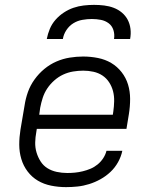

<svg xmlns="http://www.w3.org/2000/svg" viewBox="-20 -760 640 788"><path d="M251 8Q220 8 190 2Q160 -4 135.5 -18.5Q111 -33 93.5 -56Q76 -79 67.5 -107.5Q59 -136 59 -166.5Q59 -197 64 -228L81 -328Q85 -355 94.5 -382Q104 -409 121.5 -433.5Q139 -458 162 -477Q185 -496 211.5 -507.5Q238 -519 266 -523.5Q294 -528 321 -528Q352 -528 382 -522Q412 -516 436.5 -501.5Q461 -487 479 -464Q497 -441 505.5 -413Q514 -385 514 -354Q514 -323 509 -292L499 -231H131L129 -218Q125 -197 124.5 -175.5Q124 -154 130 -134Q136 -114 147 -97Q158 -80 175 -69.5Q192 -59 213 -54.5Q234 -50 256 -50Q272 -50 287.5 -51.5Q303 -53 319.5 -57Q336 -61 351.5 -67.5Q367 -74 380.5 -85Q394 -96 403.5 -110.5Q413 -125 417 -141H482Q477 -117 464.5 -94.5Q452 -72 433.5 -54.5Q415 -37 392.5 -24.5Q370 -12 346 -4.5Q322 3 298 5.5Q274 8 251 8ZM443 -289 445 -302Q448 -323 448.5 -344.5Q449 -366 444 -385.5Q439 -405 428 -422Q417 -439 400.5 -450Q384 -461 363.5 -465.5Q343 -470 322 -470Q301 -470 280 -466.5Q259 -463 239.5 -454Q220 -445 203 -430Q186 -415 174 -397Q162 -379 155.5 -359Q149 -339 145 -318L141 -289ZM172 -600Q176 -621 184.5 -641.5Q193 -662 208 -679Q223 -696 242 -708.5Q261 -721 281.5 -728Q302 -735 323.5 -737.5Q345 -740 366 -740Q387 -740 407.5 -737.5Q428 -735 446.5 -728Q465 -721 480 -708.5Q495 -696 504 -679Q513 -662 515.5 -641.5Q518 -621 514 -600H448Q451 -619 445.5 -636.5Q440 -654 426 -664.5Q412 -675 394 -678.5Q376 -682 357 -682Q338 -682 318 -678.5Q298 -675 281 -664.5Q264 -654 252.5 -636.5Q241 -619 238 -600Z"/></svg>

Font: Iosevka Aile Light Oblique
Style: Regular
Weight: 300
Italic angle: -9°
Designer: Belleve Invis
Foundry: Belleve Invis
Version: Version 31.1.0; ttfautohint (v1.8.4)